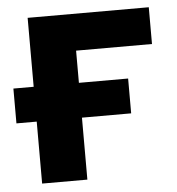

<svg xmlns="http://www.w3.org/2000/svg" viewBox="-45 -588 580 630"><g transform="rotate(-5 245.5 -273.0)"><path d="M467.8 -545.9V-424.8H217.8V-318.8H379.9V-204.1H217.8V0H68.8V-204.1H2V-318.8H68.8V-545.9Z"/></g></svg>

Font: Wonky
Style: Regular
Weight: 400
Designer: Monotype Design Team
Foundry: Monotype Imaging Inc.
Version: Version 3.000